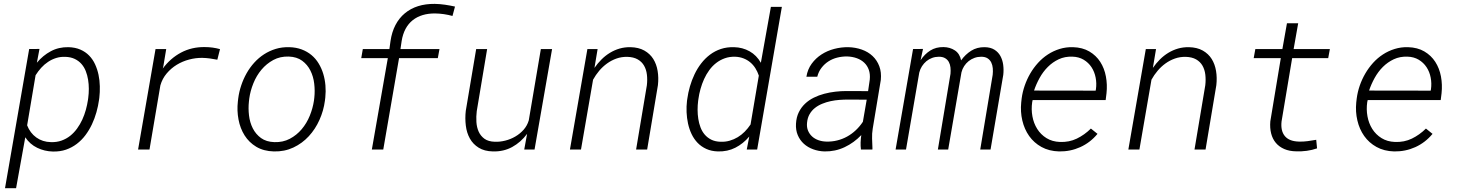

<svg xmlns="http://www.w3.org/2000/svg" viewBox="-20 -786 7670 1009"><path d="M500.5 -261.7Q496.1 -229.5 486.8 -196.3Q477.5 -163.1 463.1 -132.6Q448.7 -102.1 429 -75.7Q409.2 -49.3 383.5 -29.8Q357.9 -10.3 326.7 0.5Q295.4 11.2 257.8 10.3Q213.9 9.3 175.5 -9.3Q137.2 -27.8 112.8 -64.5L64.5 203.1H6.3L133.3 -528.3L187.5 -528.8L173.8 -456.5Q205.6 -494.6 247.1 -516.8Q288.6 -539.1 339.8 -538.1Q375.5 -537.1 402.3 -525.4Q429.2 -513.7 448.5 -493.9Q467.8 -474.1 479.7 -448Q491.7 -421.9 497.8 -392.8Q503.9 -363.8 504.6 -332.8Q505.4 -301.8 502 -272.5ZM443.8 -272.5Q446.8 -294.9 446.8 -319.3Q446.8 -343.8 442.9 -367.4Q439 -391.1 430.7 -412.4Q422.4 -433.6 408 -450Q393.6 -466.3 372.8 -476.3Q352.1 -486.3 323.7 -487.3Q297.9 -488.3 275.1 -481.2Q252.4 -474.1 232.7 -460.9Q212.9 -447.8 196.5 -429.7Q180.2 -411.6 167 -390.6L122.6 -127.4Q138.2 -86.9 170.9 -63.5Q203.6 -40 247.6 -39.1Q277.8 -38.1 303.2 -47.1Q328.6 -56.2 348.9 -72.3Q369.1 -88.4 385 -110.4Q400.9 -132.3 412.4 -157.2Q423.8 -182.1 431.2 -209Q438.5 -235.8 442.4 -261.7Z M1056.2 -538.6Q1097.7 -538.6 1136.2 -527.8L1122.1 -472.2Q1102.5 -476.1 1083 -478.8Q1063.5 -481.4 1043.5 -481.9Q1008.8 -482.4 973.9 -473.1Q939 -463.9 908.9 -445.6Q878.9 -427.2 856 -400.1Q833 -373 822.8 -337.4L765.6 0H705.6L797.4 -528.3H853.5L838.4 -437.5L835.4 -425.8Q875.5 -480 931.6 -509.8Q987.8 -539.6 1056.2 -538.6Z M1231.9 -268.6Q1236.3 -303.2 1247.6 -336.9Q1258.8 -370.6 1275.9 -400.9Q1293 -431.2 1316.2 -456.8Q1339.4 -482.4 1367.7 -500.7Q1396 -519 1429.2 -529.1Q1462.4 -539.1 1500.5 -538.1Q1536.6 -537.1 1565.7 -526.1Q1594.7 -515.1 1616.9 -496.6Q1639.2 -478 1654.5 -452.6Q1669.9 -427.2 1678.7 -398.2Q1687.5 -369.1 1690.2 -337.4Q1692.9 -305.7 1689.5 -273.4L1687.5 -256.8Q1680.7 -204.6 1658.9 -156Q1637.2 -107.4 1602.8 -70.1Q1568.4 -32.7 1521.7 -10.7Q1475.1 11.2 1418.9 9.8Q1365.2 8.3 1326.9 -14.6Q1288.6 -37.6 1265.4 -74.5Q1242.2 -111.3 1233.4 -158Q1224.6 -204.6 1230 -252.4ZM1288.1 -252Q1284.2 -216.3 1288.6 -179.2Q1293 -142.1 1308.6 -111.3Q1324.2 -80.6 1351.8 -60.5Q1379.4 -40.5 1421.9 -39.1Q1466.8 -37.6 1502.9 -56.6Q1539.1 -75.7 1565.4 -106.9Q1591.8 -138.2 1607.9 -177.7Q1624 -217.3 1629.9 -257.3L1631.8 -272.9Q1635.7 -308.6 1631.3 -346.2Q1627 -383.8 1611.3 -415Q1595.7 -446.3 1567.9 -466.8Q1540 -487.3 1497.6 -488.8Q1452.1 -490.2 1416.3 -470.7Q1380.4 -451.2 1354 -419.7Q1327.6 -388.2 1311.5 -348.1Q1295.4 -308.1 1290 -268.6Z M2280.8 -480.5H2077.1L1994.1 0H1934.1L2018.1 -480.5H1878.4L1886.7 -528.3H2026.4L2032.2 -570.3Q2039.1 -617.7 2058.3 -654.5Q2077.6 -691.4 2107.7 -716.3Q2137.7 -741.2 2177.2 -753.7Q2216.8 -766.1 2264.6 -765.6Q2292 -765.1 2318.4 -761.2Q2344.7 -757.3 2371.1 -751.5L2357.9 -702.1Q2314 -714.4 2267.6 -715.3Q2231.4 -715.8 2201.4 -706.8Q2171.4 -697.8 2148.7 -679.7Q2126 -661.6 2111.3 -634.3Q2096.7 -606.9 2090.8 -570.8L2084.5 -528.3H2289.6Z M2750 -82.5Q2716.8 -38.1 2671.6 -13.4Q2626.5 11.2 2570.3 9.8Q2525.4 8.8 2495.6 -9.8Q2465.8 -28.3 2449.2 -58.1Q2432.6 -87.9 2428 -125.7Q2423.3 -163.6 2427.7 -203.1L2482.4 -528.3H2540L2485.4 -201.7Q2481.9 -173.3 2483.6 -145Q2485.4 -116.7 2495.6 -94Q2505.9 -71.3 2526.1 -56.6Q2546.4 -42 2580.6 -41Q2607.4 -40 2635.5 -47.1Q2663.6 -54.2 2688.2 -68.6Q2712.9 -83 2731.7 -104.2Q2750.5 -125.5 2758.8 -153.3L2822.3 -528.3H2881.3L2789.1 0H2734.9Z M3120.6 -528.3 3104 -429.2Q3120.6 -453.1 3140.9 -473.4Q3161.1 -493.7 3185.1 -508.3Q3209 -522.9 3236.1 -530.8Q3263.2 -538.6 3293.5 -538.1Q3336.4 -537.1 3366.2 -520.3Q3396 -503.4 3413.1 -476.1Q3430.2 -448.7 3436 -413.1Q3441.9 -377.4 3437.5 -338.4L3380.9 0H3322.8L3379.4 -337.9Q3382.8 -367.2 3379.6 -393.8Q3376.5 -420.4 3364.7 -440.9Q3353 -461.4 3331.3 -473.9Q3309.6 -486.3 3276.4 -487.3Q3246.1 -487.8 3219.5 -478.3Q3192.9 -468.8 3170.2 -452.4Q3147.5 -436 3128.9 -414.1Q3110.4 -392.1 3096.7 -367.2L3033.2 0H2975.1L3066.9 -528.3Z M3591.8 -266.1Q3596.2 -298.8 3605.7 -331.8Q3615.2 -364.7 3629.9 -395.5Q3644.5 -426.3 3664.8 -452.6Q3685.1 -479 3710.9 -498.5Q3736.8 -518.1 3768.3 -528.6Q3799.8 -539.1 3837.4 -538.1Q3882.3 -537.1 3919.2 -516.4Q3956.1 -495.6 3978.5 -456.1L4031.2 -750H4088.9L3959 0H3904.3L3917.5 -68.4Q3885.7 -30.8 3844.5 -9.8Q3803.2 11.2 3752.9 9.8Q3718.3 8.8 3691.7 -3.4Q3665 -15.6 3646 -35.4Q3627 -55.2 3614.5 -81.3Q3602.1 -107.4 3595.7 -136.7Q3589.4 -166 3588.1 -196.5Q3586.9 -227.1 3590.3 -255.9ZM3648.9 -255.9Q3646 -233.4 3646 -209Q3646 -184.6 3649.7 -161.1Q3653.3 -137.7 3661.4 -116.5Q3669.4 -95.2 3683.3 -78.9Q3697.3 -62.5 3717.5 -52.2Q3737.8 -42 3766.1 -41Q3791.5 -40 3814.5 -46.6Q3837.4 -53.2 3857.2 -65.2Q3877 -77.1 3893.8 -94.2Q3910.6 -111.3 3924.3 -131.8L3967.8 -388.7Q3960.9 -409.7 3949.5 -427.7Q3938 -445.8 3922.4 -458.7Q3906.7 -471.7 3887.2 -479.2Q3867.7 -486.8 3844.7 -487.8Q3814 -488.8 3788.8 -479.7Q3763.7 -470.7 3743.4 -454.8Q3723.1 -439 3707.3 -417.2Q3691.4 -395.5 3680.2 -370.6Q3668.9 -345.7 3661.4 -318.8Q3653.8 -292 3650.4 -266.1Z M4504.4 0Q4502 -19 4502.7 -37.8Q4503.4 -56.6 4506.3 -76.2Q4468.3 -36.1 4418.9 -12.7Q4369.6 10.7 4313 9.8Q4281.2 8.8 4253.2 -1.5Q4225.1 -11.7 4204.3 -30.5Q4183.6 -49.3 4172.4 -75.9Q4161.1 -102.5 4163.1 -136.2Q4165 -169.9 4177.7 -195.8Q4190.4 -221.7 4210.4 -240.7Q4230.5 -259.8 4256.6 -272.7Q4282.7 -285.6 4311.5 -293.2Q4340.3 -300.8 4370.1 -304.2Q4399.9 -307.6 4428.2 -307.6L4542 -307.1L4550.8 -367.7Q4553.7 -396.5 4545.9 -418.7Q4538.1 -440.9 4522 -456.3Q4505.9 -471.7 4482.9 -480Q4460 -488.3 4432.6 -489.3Q4405.8 -489.7 4380.4 -483.4Q4355 -477.1 4334 -463.6Q4313 -450.2 4297.4 -429.9Q4281.7 -409.7 4274.9 -382.8H4217.8Q4224.1 -421.9 4245.6 -451.2Q4267.1 -480.5 4297.4 -500Q4327.6 -519.5 4364.3 -529.1Q4400.9 -538.6 4438 -538.1Q4476.1 -537.1 4509 -525.4Q4542 -513.7 4565.4 -491.7Q4588.9 -469.7 4600.8 -438.2Q4612.8 -406.7 4608.9 -366.2L4566.4 -110.4Q4562 -83.5 4563 -58.1Q4564 -32.7 4564.9 -6.3L4564.5 0ZM4321.8 -42Q4351.6 -41 4379.4 -47.9Q4407.2 -54.7 4431.9 -68.4Q4456.5 -82 4477.5 -101.8Q4498.5 -121.6 4514.6 -146L4534.7 -262.2L4435.5 -262.7Q4414.6 -262.7 4391.4 -261Q4368.2 -259.3 4345.2 -254.4Q4322.3 -249.5 4300.8 -240.7Q4279.3 -231.9 4262.5 -218.5Q4245.6 -205.1 4234.6 -186Q4223.6 -167 4221.2 -141.1Q4218.8 -117.7 4226.3 -99.6Q4233.9 -81.5 4247.8 -68.8Q4261.7 -56.2 4281 -49.3Q4300.3 -42.5 4321.8 -42Z M4830.6 -528.8 4817.9 -469.7Q4839.4 -502 4868.9 -520.5Q4898.4 -539.1 4938 -538.6Q4972.7 -538.1 4998.3 -521Q5023.9 -503.9 5030.8 -468.8Q5053.2 -500 5083.7 -519.3Q5114.3 -538.6 5154.3 -538.1Q5185.5 -537.6 5205.8 -524.9Q5226.1 -512.2 5237.3 -491.7Q5248.5 -471.2 5252 -445.3Q5255.4 -419.4 5252.4 -392.6L5185.5 0H5131.3L5196.8 -393.1Q5198.7 -410.2 5197.3 -427.2Q5195.8 -444.3 5189.2 -457.8Q5182.6 -471.2 5169.9 -479.5Q5157.2 -487.8 5136.2 -487.8Q5117.7 -487.8 5100.8 -481.7Q5084 -475.6 5070.3 -464.6Q5056.6 -453.6 5046.9 -438.7Q5037.1 -423.8 5032.7 -405.8L4962.9 0H4908.7L4975.1 -398.4Q4976.6 -415.5 4974.9 -431.6Q4973.1 -447.8 4966.3 -460.2Q4959.5 -472.7 4946.8 -480.2Q4934.1 -487.8 4914.1 -487.8Q4895.5 -487.8 4878.7 -481.7Q4861.8 -475.6 4848.4 -464.4Q4835 -453.1 4825.2 -438Q4815.4 -422.9 4811 -404.8L4741.2 0H4686.5L4778.3 -528.3Z M5545.9 9.8Q5492.7 8.3 5453.1 -13.7Q5413.6 -35.6 5388.4 -71.3Q5363.3 -106.9 5352.5 -152.8Q5341.8 -198.7 5346.7 -247.6L5349.1 -269Q5353.5 -302.7 5365 -335.9Q5376.5 -369.1 5394 -399.4Q5411.6 -429.7 5435.1 -455.6Q5458.5 -481.4 5487.1 -500Q5515.6 -518.6 5548.8 -528.8Q5582 -539.1 5618.7 -538.1Q5668.9 -536.6 5704.6 -515.6Q5740.2 -494.6 5762 -460.9Q5783.7 -427.2 5791.7 -384.3Q5799.8 -341.3 5794.9 -295.9L5790.5 -260.3H5406.7L5404.3 -248.5Q5398.9 -211.4 5405.5 -174.8Q5412.1 -138.2 5430.7 -108.6Q5449.2 -79.1 5479.2 -60.3Q5509.3 -41.5 5550.3 -40Q5598.6 -38.1 5638.9 -57.6Q5679.2 -77.1 5712.9 -110.4L5747.6 -82.5Q5709.5 -36.6 5657.2 -12.9Q5605 10.7 5545.9 9.8ZM5615.7 -488.3Q5576.2 -489.7 5543.9 -474.6Q5511.7 -459.5 5486.6 -434.3Q5461.4 -409.2 5443.4 -376.5Q5425.3 -343.8 5414.1 -310.1L5737.8 -309.6L5739.3 -316.9Q5743.7 -348.1 5737.8 -378.4Q5731.9 -408.7 5716.1 -432.9Q5700.2 -457 5674.8 -472.2Q5649.4 -487.3 5615.7 -488.3Z M6055.2 -528.3 6038.6 -429.2Q6055.2 -453.1 6075.4 -473.4Q6095.7 -493.7 6119.6 -508.3Q6143.6 -522.9 6170.7 -530.8Q6197.8 -538.6 6228 -538.1Q6271 -537.1 6300.8 -520.3Q6330.6 -503.4 6347.7 -476.1Q6364.7 -448.7 6370.6 -413.1Q6376.5 -377.4 6372.1 -338.4L6315.4 0H6257.3L6314 -337.9Q6317.4 -367.2 6314.2 -393.8Q6311 -420.4 6299.3 -440.9Q6287.6 -461.4 6265.9 -473.9Q6244.1 -486.3 6210.9 -487.3Q6180.7 -487.8 6154.1 -478.3Q6127.4 -468.8 6104.7 -452.4Q6082 -436 6063.5 -414.1Q6044.9 -392.1 6031.2 -367.2L5967.8 0H5909.7L6001.5 -528.3Z M6802.2 -663.6 6778.3 -528.3H6968.8L6960 -480.5H6770.5L6714.8 -147.5Q6709.5 -98.1 6732.2 -70.8Q6754.9 -43.5 6804.7 -42Q6828.1 -41 6851.1 -44.2Q6874 -47.4 6897 -51.3L6901.4 -6.3Q6875 2.9 6847.4 6.6Q6819.8 10.3 6792 9.3Q6755.9 8.8 6729 -2.9Q6702.1 -14.6 6684.8 -35.2Q6667.5 -55.7 6660.2 -84.5Q6652.8 -113.3 6655.8 -148.4L6710.9 -480.5H6568.4L6577.1 -528.3H6719.2L6743.2 -663.6Z M7306.6 9.8Q7253.4 8.3 7213.9 -13.7Q7174.3 -35.6 7149.2 -71.3Q7124 -106.9 7113.3 -152.8Q7102.5 -198.7 7107.4 -247.6L7109.9 -269Q7114.3 -302.7 7125.7 -335.9Q7137.2 -369.1 7154.8 -399.4Q7172.4 -429.7 7195.8 -455.6Q7219.2 -481.4 7247.8 -500Q7276.4 -518.6 7309.6 -528.8Q7342.8 -539.1 7379.4 -538.1Q7429.7 -536.6 7465.3 -515.6Q7501 -494.6 7522.7 -460.9Q7544.4 -427.2 7552.5 -384.3Q7560.5 -341.3 7555.7 -295.9L7551.3 -260.3H7167.5L7165 -248.5Q7159.7 -211.4 7166.3 -174.8Q7172.9 -138.2 7191.4 -108.6Q7210 -79.1 7240 -60.3Q7270 -41.5 7311 -40Q7359.4 -38.1 7399.7 -57.6Q7439.9 -77.1 7473.6 -110.4L7508.3 -82.5Q7470.2 -36.6 7418 -12.9Q7365.7 10.7 7306.6 9.8ZM7376.5 -488.3Q7336.9 -489.7 7304.7 -474.6Q7272.5 -459.5 7247.3 -434.3Q7222.2 -409.2 7204.1 -376.5Q7186 -343.8 7174.8 -310.1L7498.5 -309.6L7500 -316.9Q7504.4 -348.1 7498.5 -378.4Q7492.7 -408.7 7476.8 -432.9Q7460.9 -457 7435.5 -472.2Q7410.2 -487.3 7376.5 -488.3Z"/></svg>

Font: Roboto Mono Light
Style: Italic
Weight: 300
Designer: Google
Version: Version 2.000985; 2015; ttfautohint (v1.3)